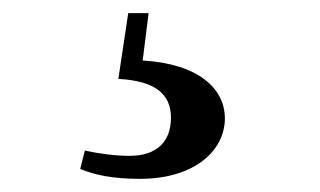

<svg xmlns="http://www.w3.org/2000/svg" viewBox="-20 -24 487 292"><path d="M160 96C216 99 240 119 240 155C240 191 219 213 177 213C156 213 132 210 109 205L102 233C124 242 151 248 193 248C276 248 322 205 322 156C322 111 282 73 197 68L206 -4H175Z"/></svg>

Font: Noto Serif CJK TC
Style: Bold
Weight: 700
Designer: Ryoko NISHIZUKA 西塚涼子 (kana & ideographs); Frank Grießhammer (Latin, Greek & Cyrillic); Wenlong ZHANG 张文龙 (bopomofo); San
Foundry: Adobe
Version: Version 2.001;hotconv 1.1.0;makeotfexe 2.6.0